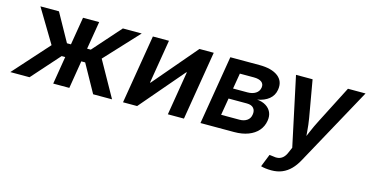

<svg xmlns="http://www.w3.org/2000/svg" viewBox="-100 -892 2789 1452"><g transform="rotate(15 1294.5 -166.0)"><path d="M-23.9 0 224.6 -277.3 67.4 -539.1H212.4L333.5 -321.3H364.7L400.9 -539.1H527.3L491.2 -321.3H520L712.9 -539.1H860.4L617.2 -277.3L772.5 0H624.5L503.9 -217.3H473.6L438 0H312L347.7 -217.3H319.8L126.5 0Z M1335.4 0H1209.5L1266.1 -343.3H1262.2L968.8 0H858.4L947.8 -539.1H1073.7L1017.1 -196.8H1021L1312.5 -539.1H1424.3Z M1464.8 0 1554.2 -539.1H1781.7Q1878.4 -539.1 1928.2 -501Q1978 -462.9 1966.3 -394.5Q1959 -349.1 1924.3 -320.6Q1889.6 -292 1833.5 -282.2Q1874.5 -278.3 1903.1 -260.5Q1931.6 -242.7 1944.3 -213.9Q1957 -185.1 1950.7 -147.9Q1943.4 -102.5 1914.6 -69.3Q1885.7 -36.1 1838.4 -18.1Q1791 0 1728 0ZM1599.6 -100.6H1743.7Q1777.8 -100.6 1801.3 -116.5Q1824.7 -132.3 1829.6 -162.6Q1835.4 -195.3 1818.6 -214.6Q1801.8 -233.9 1765.6 -233.9H1622.1ZM1635.3 -315.9H1747.6Q1786.6 -315.9 1812 -332.3Q1837.4 -348.6 1842.3 -378.4Q1846.7 -407.2 1826.2 -422.6Q1805.7 -438 1765.1 -438H1655.8Z M1992.2 196.8 2031.7 97.7 2056.2 100.6Q2082 106 2102.8 102.1Q2123.5 98.1 2139.6 82.8Q2155.8 67.4 2167 39.1L2183.6 1L2068.4 -539.1H2198.2L2249 -248.5Q2257.3 -198.2 2261 -147.9Q2264.6 -97.7 2269.5 -45.9H2235.8Q2257.8 -97.7 2279.1 -148.2Q2300.3 -198.7 2326.2 -248.5L2475.1 -539.1H2612.8L2277.3 73.2Q2254.4 115.7 2224.9 145.8Q2195.3 175.8 2158.2 191.4Q2121.1 207 2074.2 207Q2049.8 207 2027.8 204.1Q2005.9 201.2 1992.2 196.8Z"/></g></svg>

Font: Inter 18pt SemiBold
Style: Italic
Weight: 600
Italic angle: -9.3988°
Designer: Rasmus Andersson
Foundry: rsms
Version: Version 4.001;git-66647c0bb